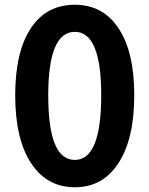

<svg xmlns="http://www.w3.org/2000/svg" viewBox="-20 -774 629 808"><path d="M295 14Q179 14 113 -84Q44 -186 44 -373Q44 -560 113 -660Q178 -754 295 -754Q411 -754 476 -659Q545 -560 545 -373Q545 -186 476 -84Q411 14 295 14ZM295 -101Q406 -101 406 -373Q406 -640 295 -640Q183 -640 183 -373Q183 -226 215 -159Q243 -101 295 -101Z"/></svg>

Font: GenSenRounded TW B
Style: Regular
Weight: 700
Version: Version 1.501;PS 1;hotconv 16.6.51;makeotf.lib2.5.65220